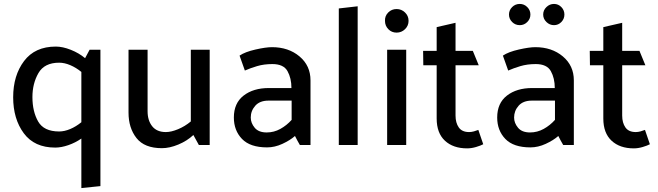

<svg xmlns="http://www.w3.org/2000/svg" viewBox="-20 -738 3348 977"><path d="M491 -485V209L394 219V-33Q364 -12 328 0.5Q292 13 261 13Q155 13 101 -60Q47 -133 47 -243Q47 -354 102.5 -427.5Q158 -501 264 -501Q299 -501 340.5 -484.5Q382 -468 413 -442L436 -485ZM281 -419Q206 -419 175.5 -366Q145 -313 145 -244Q145 -171 174 -120Q203 -69 281 -69Q308 -69 337.5 -81.5Q367 -94 394 -116V-372Q367 -394 337.5 -406.5Q308 -419 281 -419Z M964 -51Q932 -21 887.5 -2.5Q843 16 804 16Q715 16 674.5 -35.5Q634 -87 634 -165V-485H731V-172Q731 -125 754.5 -95.5Q778 -66 824 -66Q851 -66 886 -80.5Q921 -95 951 -120V-485H1047V0H992Z M1256 -140Q1256 -112 1276 -88Q1296 -64 1337 -64Q1374 -64 1406.5 -82Q1439 -100 1464 -128V-226H1346Q1302 -226 1279 -200Q1256 -174 1256 -140ZM1199 -455Q1227 -474 1280 -486Q1333 -498 1364 -498Q1448 -498 1504 -451Q1560 -404 1560 -329V0H1506Q1499 -11 1493 -23Q1487 -35 1481 -46Q1456 -24 1417 -6Q1378 12 1339 12Q1253 12 1211.5 -31Q1170 -74 1170 -140Q1170 -213 1219.5 -251.5Q1269 -290 1348 -290H1463Q1463 -340 1443 -376Q1423 -412 1366 -412Q1323 -412 1288 -401.5Q1253 -391 1226 -379Z M1704 0V-695L1800 -706V0Z M1998 -572Q1973 -572 1956 -589.5Q1939 -607 1939 -632Q1938 -657 1955.5 -674.5Q1973 -692 1998 -692Q2023 -692 2041 -674.5Q2059 -657 2059 -632Q2059 -607 2041 -589.5Q2023 -572 1998 -572ZM1950 0V-485H2047V0Z M2439 -4Q2426 3 2402.5 10Q2379 17 2357 17Q2286 17 2244 -22Q2202 -61 2202 -135V-406H2134L2133 -479H2202V-600L2298 -622V-479H2386L2416 -406H2298V-150Q2298 -113 2314.5 -89.5Q2331 -66 2367 -66Q2379 -66 2391.5 -69.5Q2404 -73 2414 -77Z M2799 -718Q2821 -718 2836.5 -702Q2852 -686 2852 -664Q2852 -642 2836.5 -626Q2821 -610 2799 -610Q2777 -610 2760.5 -626Q2744 -642 2744 -664Q2744 -686 2760.5 -702Q2777 -718 2799 -718ZM2625 -718Q2647 -718 2663 -702Q2679 -686 2679 -664Q2679 -642 2663 -626Q2647 -610 2625 -610Q2602 -610 2586 -626Q2570 -642 2570 -664Q2570 -686 2586 -702Q2602 -718 2625 -718ZM2596 -140Q2596 -112 2616 -88Q2636 -64 2677 -64Q2714 -64 2746.5 -82Q2779 -100 2804 -128V-226H2686Q2642 -226 2619 -200Q2596 -174 2596 -140ZM2539 -455Q2567 -474 2620 -486Q2673 -498 2704 -498Q2788 -498 2844 -451Q2900 -404 2900 -329V0H2846Q2839 -11 2833 -23Q2827 -35 2821 -46Q2796 -24 2757 -6Q2718 12 2679 12Q2593 12 2551.5 -31Q2510 -74 2510 -140Q2510 -213 2559.5 -251.5Q2609 -290 2688 -290H2803Q2803 -340 2783 -376Q2763 -412 2706 -412Q2663 -412 2628 -401.5Q2593 -391 2566 -379Z M3287 -4Q3274 3 3250.5 10Q3227 17 3205 17Q3134 17 3092 -22Q3050 -61 3050 -135V-406H2982L2981 -479H3050V-600L3146 -622V-479H3234L3264 -406H3146V-150Q3146 -113 3162.5 -89.5Q3179 -66 3215 -66Q3227 -66 3239.5 -69.5Q3252 -73 3262 -77Z"/></svg>

Font: Palanquin Medium
Style: Regular
Weight: 500
Designer: Pria Ravichandran
Version: Version 1.0.4